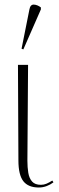

<svg xmlns="http://www.w3.org/2000/svg" viewBox="-20 -825 264 855"><path d="M153 10Q106 10 84 -18Q62 -46 62 -111L60 -536H105L102 -109Q102 -80 106 -55.5Q110 -31 123 -16.5Q136 -2 162 -2Q175 -2 187 -7Q199 -12 213 -21L218 -13Q205 -3 188 3.5Q171 10 153 10ZM84 -605 76 -608 111 -783Q115 -805 130.5 -804.5Q146 -804 162 -792V-783Z"/></svg>

Font: Noto Serif Display Condensed ExtraLight
Style: Regular
Weight: 200
Width: 3
Designer: Monotype Design Team
Foundry: Monotype Imaging Inc.
Version: Version 2.009